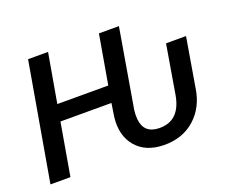

<svg xmlns="http://www.w3.org/2000/svg" viewBox="-117 -894 1285 1089"><g transform="rotate(-20 525.0 -350.0)"><path d="M1029.3 -527.8 980 -235.8Q963.9 -121.6 888.4 -54.4Q813 12.7 699.7 10.7Q591.8 8.8 534.4 -58.6Q477.1 -126 489.7 -235.4L502 -315.9H194.3L139.6 0H19L142.6 -710.9H263.2L211.4 -415H519L570.3 -710.9H690.9L609.9 -234.9Q606 -205.6 608.4 -179.7Q616.7 -91.3 706.5 -88.9Q834 -85.4 859.4 -235.4L908.7 -527.8Z"/></g></svg>

Font: Roboto Medium
Style: Italic
Weight: 500
Italic angle: -12°
Designer: Google
Version: Version 2.134; 2016